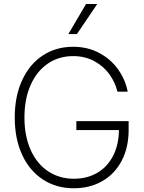

<svg xmlns="http://www.w3.org/2000/svg" viewBox="-20 -957 741 986"><path d="M355.5 -668.9Q282.7 -668.9 226.1 -630.6Q169.4 -592.3 137.5 -520.8Q105.5 -449.2 105.5 -353.5Q105.5 -258.3 137.5 -187Q169.4 -115.7 227.1 -77.4Q284.7 -39.1 359.4 -39.1Q426.8 -39.1 478.8 -69.1Q530.8 -99.1 560.3 -155.8Q589.8 -212.4 590.8 -289.1H372.1V-335H640.6V-290Q640.6 -199.2 604.7 -131.1Q568.8 -63 504.9 -26.6Q440.9 9.8 359.4 9.8Q269 9.8 200.2 -35.2Q131.3 -80.1 93.5 -162.4Q55.7 -244.6 55.7 -353.5Q55.7 -462.4 93.5 -544.7Q131.3 -627 199.2 -671.9Q267.1 -716.8 355.5 -716.8Q431.2 -716.8 491 -684.3Q550.8 -651.9 587.6 -599.1Q624.5 -546.4 635.7 -486.3H583Q571.3 -535.2 541 -576.7Q510.7 -618.2 463.1 -643.6Q415.5 -668.9 355.5 -668.9ZM421.9 -936.5H479.5L375 -782.2H331.1Z"/></svg>

Font: Pretendard Std ExtraLight
Style: Regular
Weight: 200
Designer: Base glyphs from Inter by Rasmus Andersson; Hangeul glyphs from Noto Sans CJK(Source Han Sans) by Jang Soo-young and Kan
Foundry: Kil Hyung-jin
Version: Version 1.309